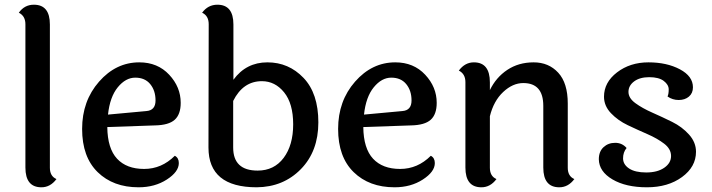

<svg xmlns="http://www.w3.org/2000/svg" viewBox="-20 -787 3025 816"><path d="M192 -683V-74Q192 -38 220 -26Q194 9 156 9Q88 9 88 -75V-684Q88 -719 60 -733Q84 -767 124 -767Q192 -767 192 -683Z M602 -315Q641 -318 641 -360Q641 -402 618.5 -429.5Q596 -457 555 -457Q514 -457 480.5 -416Q447 -375 439 -300ZM723 -125Q740 -116 740 -94Q740 -57 689 -24Q638 9 569 9Q461 9 395 -55.5Q329 -120 329 -239Q329 -358 401 -440Q473 -522 572 -522Q650 -522 699 -469.5Q748 -417 748 -350Q748 -301 722.5 -278Q697 -255 638 -254L436 -247Q437 -156 477.5 -112.5Q518 -69 592.5 -69Q667 -69 723 -125Z M971 -160Q971 -62 1075 -62Q1145 -62 1185.5 -116Q1226 -170 1226 -258.5Q1226 -347 1187.5 -394.5Q1149 -442 1093 -442Q1013 -442 971 -358ZM972 -683V-448Q1026 -522 1116.5 -522Q1207 -522 1270 -456Q1333 -390 1333 -267Q1333 -144 1258.5 -68Q1184 8 1071 9Q866 9 866 -160L867 -684Q867 -720 839 -733Q864 -767 904 -767Q972 -767 972 -683Z M1690 -315Q1729 -318 1729 -360Q1729 -402 1706.5 -429.5Q1684 -457 1643 -457Q1602 -457 1568.5 -416Q1535 -375 1527 -300ZM1811 -125Q1828 -116 1828 -94Q1828 -57 1777 -24Q1726 9 1657 9Q1549 9 1483 -55.5Q1417 -120 1417 -239Q1417 -358 1489 -440Q1561 -522 1660 -522Q1738 -522 1787 -469.5Q1836 -417 1836 -350Q1836 -301 1810.5 -278Q1785 -255 1726 -254L1524 -247Q1525 -156 1565.5 -112.5Q1606 -69 1680.5 -69Q1755 -69 1811 -125Z M2393 -347V-74Q2393 -38 2421 -26Q2395 9 2357 9Q2289 9 2289 -75V-337Q2289 -434 2204 -434Q2159 -434 2118.5 -396Q2078 -358 2062 -293V-74Q2062 -38 2090 -26Q2064 9 2026 9Q1958 9 1958 -75V-438Q1958 -473 1930 -487Q1956 -522 1994 -522Q2062 -522 2062 -437V-404Q2088 -458 2136 -490Q2184 -522 2248 -522Q2312 -522 2352.5 -478Q2393 -434 2393 -347Z M2925 -416Q2925 -391 2908 -376.5Q2891 -362 2864.5 -362Q2838 -362 2817 -377Q2822 -387 2822 -407Q2822 -427 2801 -443Q2780 -459 2739.5 -459Q2699 -459 2675 -441Q2651 -423 2651 -396.5Q2651 -370 2680.5 -348.5Q2710 -327 2752 -308.5Q2794 -290 2836.5 -269Q2879 -248 2908.5 -215Q2938 -182 2938 -142Q2938 -78 2878.5 -34.5Q2819 9 2729.5 9Q2640 9 2583 -24.5Q2526 -58 2525 -110Q2525 -143 2545 -161.5Q2565 -180 2594.5 -180Q2624 -180 2643 -158Q2628 -140 2628 -114Q2628 -88 2653.5 -71Q2679 -54 2726.5 -54Q2774 -54 2803 -74Q2832 -94 2832 -124Q2832 -154 2802.5 -176.5Q2773 -199 2731.5 -217Q2690 -235 2648 -255Q2606 -275 2576.5 -306Q2547 -337 2547 -376Q2547 -437 2602.5 -479.5Q2658 -522 2736 -522Q2814 -522 2869.5 -492.5Q2925 -463 2925 -416Z"/></svg>

Font: Laila Medium
Style: Regular
Weight: 500
Designer: Hitesh Malaviya
Foundry: Indian Type Foundry
Version: Version 1.302;PS 1.0;hotconv 1.0.78;makeotf.lib2.5.61930; tt